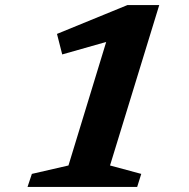

<svg xmlns="http://www.w3.org/2000/svg" viewBox="-20 -733 743 753"><path d="M248.5 -84 396.5 -568.5 224 -519.5 203.5 -600 479.5 -713H604.5L411.5 -84L534 -51L518 0H88L105 -51Z"/></svg>

Font: Newsreader 6pt SemiBold
Style: Italic
Weight: 600
Italic angle: -17°
Designer: Hugues Gentile
Foundry: Production Type
Version: Version 1.003; ttfautohint (v1.8.3)